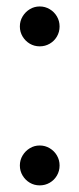

<svg xmlns="http://www.w3.org/2000/svg" viewBox="-20 -550 238 580"><path d="M100 -410Q83.5 -410 70 -418Q56.5 -426 48.2 -439.8Q40 -453.5 40 -470Q40 -486.5 48.2 -500.2Q56.5 -514 70 -522.2Q83.5 -530.5 100 -530.5Q116.5 -530.5 130.2 -522.2Q144 -514 152 -500.2Q160 -486.5 160 -470Q160 -453.5 152 -439.8Q144 -426 130.2 -418Q116.5 -410 100 -410ZM100 10Q83.5 10 70 2Q56.5 -6 48.2 -19.8Q40 -33.5 40 -50Q40 -66.5 48.2 -80.2Q56.5 -94 70 -102.2Q83.5 -110.5 100 -110.5Q116.5 -110.5 130.2 -102.2Q144 -94 152 -80.2Q160 -66.5 160 -50Q160 -33.5 152 -19.8Q144 -6 130.2 2Q116.5 10 100 10Z"/></svg>

Font: BodoniModa 10 Custom
Style: Regular
Weight: 400
Designer: Owen Earl
Foundry: indestructible type
Version: Version 2.005